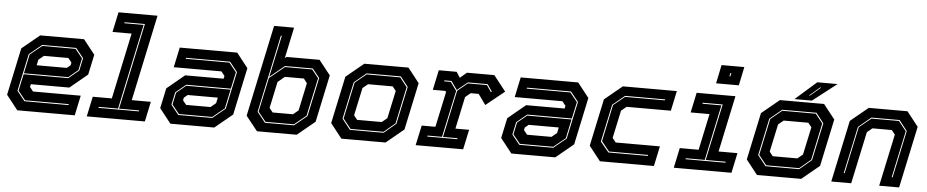

<svg xmlns="http://www.w3.org/2000/svg" viewBox="-42 -1051 6535 1353"><g transform="rotate(5 3225.5 -375.0)"><path d="M526 -540 607 -437 576.5 -294.5 452 -191.5H180L175.5 -172L199.5 -141.5H537L507 0H100.5L19.5 -103L90.5 -437L215.5 -540ZM472 -467 523 -404 505 -319.5 438 -264H124.5L153 -399L236.5 -467ZM476 -474H235.5L146.5 -401L90 -137L145 -68H456.5L458 -75H149L97.5 -139L123 -257H438.5L511.5 -317L530.5 -406ZM427 -398.5H254.5L217.5 -368L209 -328H422L447.5 -349L451.5 -368Z M592 0 622 -141.5H757L856 -608.5H721L751 -750H1027L898 -141.5H1033L1003 0ZM669 -67H954.5L956 -74H814L943.5 -684H800L798.5 -677H935L807 -74H670.5Z M1183.5 0 1102.5 -103 1133 -245.5 1257.5 -348.5H1529.5L1534 -368L1510 -398.5H1172.5L1202.5 -540H1609L1690 -437L1619 -103L1494 0ZM1237.5 -73 1186.5 -136 1204.5 -220.5 1271.5 -276H1585L1556.5 -141L1473 -73ZM1233.5 -66H1474L1563 -139L1619.5 -403L1564.5 -472H1253L1251.5 -465H1560.5L1612 -401L1586.5 -283H1271L1198 -223L1179 -134ZM1282.5 -141.5H1455L1492 -172L1500.5 -212H1287.5L1262 -191L1258 -172Z M1796 0 1714 -103 1851.5 -750H1993L1946.5 -530.5L1958.5 -540H2191.5L2273 -437L2202 -103L2077 0ZM1850 -71.5 1795.5 -139.5 1847 -381 1953.5 -468H2145.5L2192.5 -410L2134.5 -139.5L2051 -71.5ZM1894.5 -141.5H2038.5L2075.5 -172L2117 -368L2093 -399H1958.5L1910 -358.5L1870.5 -172ZM1846.5 -64.5H2052.5L2141.5 -137.5L2200 -412L2149.5 -475H1952.5L1849 -390L1912 -685.5H1905L1788.5 -137.5Z M2393 0 2312 -103 2383 -437 2508 -540H2820.5L2901.5 -437L2830.5 -103L2705.5 0ZM2447.5 -67H2686L2770.5 -138.5L2827 -403.5L2772.5 -473.5H2530L2445 -403L2389 -141ZM2451.5 -74 2396.5 -143 2451.5 -401 2531 -466.5H2768.5L2819.5 -401.5L2764 -140.5L2685 -74ZM2492 -141.5H2666.5L2703.5 -172L2745.5 -368L2721.5 -398.5H2547L2510 -368L2468 -172Z M2918.5 0 2949 -141H3046L3099.5 -391.5L3093.5 -399H3005L3035 -540H3161.5L3187 -500L3234 -540H3428L3514 -430.5L3382.5 -324.5L3329.5 -398.5H3273L3236 -368L3187.5 -140.5H3284.5L3254.5 0ZM2994.5 -67.5H3207L3208.5 -74.5H3105.5L3176.5 -407L3247 -465.5H3382L3414.5 -418L3420.5 -422.5L3386 -472.5H3246.5L3173.5 -412.5L3131 -472.5H3081L3079.5 -465.5H3126.5L3169.5 -405.5L3098.5 -74.5H2996Z M3595.5 0 3514.5 -103 3545 -245.5 3669.5 -348.5H3941.5L3946 -368L3922 -398.5H3584.5L3614.5 -540H4021L4102 -437L4031 -103L3906 0ZM3649.5 -73 3598.5 -136 3616.5 -220.5 3683.5 -276H3997L3968.5 -141L3885 -73ZM3645.5 -66H3886L3975 -139L4031.5 -403L3976.5 -472H3665L3663.5 -465H3972.5L4024 -401L3998.5 -283H3683L3610 -223L3591 -134ZM3694.5 -141.5H3867L3904 -172L3912.5 -212H3699.5L3674 -191L3670 -172Z M4222 0 4141 -103 4212 -437 4337 -540H4719L4689 -398.5H4376L4339 -368L4297 -172L4321 -141.5H4634L4604 0ZM4276 -67H4555L4556.5 -74H4280L4224.5 -142.5L4279.5 -402.5L4359.5 -467.5H4640L4641.5 -474.5H4358.5L4273 -404.5L4216.5 -139Z M4989.5 -618.5 5017 -750H5178L5150.5 -618.5ZM5079 -676H5085.5L5090.5 -700H5084ZM4744.5 0 4774.5 -141.5H4908L4962.5 -398.5H4829L4859 -540H5133.5L5049 -141.5H5182.5L5152.5 0ZM4821.5 -67H5104L5105.5 -74H4964L5049 -474H4908L4906.5 -467H5040.5L4957 -74H4823Z M5333 0 5252 -103 5323 -437 5448 -540H5760.5L5841.5 -437L5770.5 -103L5645.5 0ZM5387.5 -67H5626L5710.5 -138.5L5767 -403.5L5712.5 -473.5H5470L5385 -403L5329 -141ZM5391.5 -74 5336.5 -143 5391.5 -401 5471 -466.5H5708.5L5759.5 -401.5L5704 -140.5L5625 -74ZM5432 -141.5H5606.5L5643.5 -172L5685.5 -368L5661.5 -398.5H5487L5450 -368L5408 -172ZM5549.5 -556 5699.5 -688H5843L5673 -556ZM5649 -590H5656L5730 -653H5722.5Z M5858.5 0 5951.5 -437 6076.5 -540H6350.5L6431.5 -437L6338.5 0H6197.5L6276 -368L6252 -398.5H6115L6078 -368L5999.5 0ZM5941 -67H5947.5L6018 -397.5L6102 -466.5H6296.5L6350.5 -398.5L6280 -67H6286.5L6357.5 -400.5L6300.5 -473.5H6101L6012 -399.5Z"/></g></svg>

Font: Tourney Thin ExtraBold
Style: Italic
Weight: 800
Italic angle: -12°
Version: Version 1.015